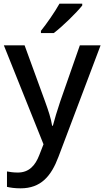

<svg xmlns="http://www.w3.org/2000/svg" viewBox="-20 -786 568 1046"><path d="M428 -756V-766H304C279 -721 233 -655 203 -618V-606H273C321 -642 399 -719 428 -756ZM1 -539 217 0 194 59C172 116 138 154 77 154C54 154 32 151 18 148V232C35 236 59 240 92 240C203 240 259 174 299 67L528 -539H415L308 -233C292 -185 276 -133 268 -101H264C258 -141 243 -185 226 -232L114 -539Z"/></svg>

Font: Noto Sans Lao UI Med
Style: Regular
Weight: 500
Designer: Monotype Design Team
Foundry: Monotype Imaging Inc.
Version: Version 2.000